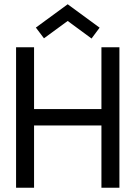

<svg xmlns="http://www.w3.org/2000/svg" viewBox="-20 -882 660 902"><path d="M456.5 -292.5H140V0H55.5V-660H140V-369.5H456.5V-660H541V0H456.5ZM186.5 -702 148.5 -752.5 298 -862 448 -752 410 -701 298 -783.5Z"/></svg>

Font: League Spartan Thin
Style: Regular
Weight: 400
Version: Version 2.002